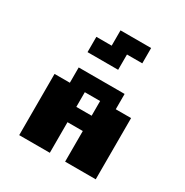

<svg xmlns="http://www.w3.org/2000/svg" viewBox="-219 -1179 1312 1358"><g transform="rotate(30 437.5 -500.0)"><path d="M125 0V-500H250V-625H625V-500H750V0H500V-250H375V0ZM375 -375H500V-495H375ZM250 -750V-875H375V-1000H625V-875H500V-750Z"/></g></svg>

Font: Silkscreen
Style: Bold
Weight: 700
Designer: Jason Kottke
Foundry: Jason Kottke
Version: Version 1.001; ttfautohint (v1.8.4.7-5d5b)